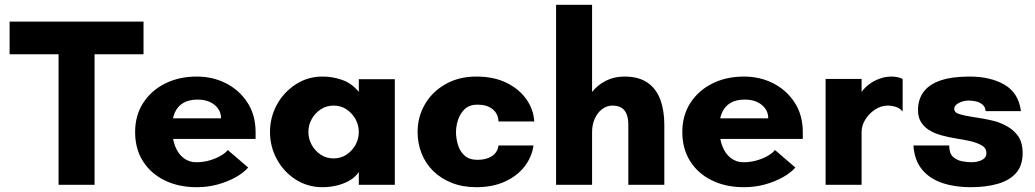

<svg xmlns="http://www.w3.org/2000/svg" viewBox="-20 -770 4311 800"><path d="M224 0V-544H20V-680H578V-544H374V0Z M800 10Q724 10 666 -18.5Q608 -47 575.5 -98.5Q543 -150 543 -220Q543 -289 576.5 -341Q610 -393 668 -422Q726 -451 800 -451Q867 -451 922.5 -422.5Q978 -394 1011.5 -342Q1045 -290 1045 -219V-191H672V-277H901Q901 -311 874 -333Q847 -355 803 -355Q767 -355 743.5 -341Q720 -327 708.5 -301Q697 -275 697 -239Q697 -194 709.5 -161.5Q722 -129 745 -111.5Q768 -94 797 -94Q828 -94 854.5 -102Q881 -110 900.5 -121.5Q920 -133 929 -145L1014 -72Q995 -50 962 -31.5Q929 -13 887.5 -1.5Q846 10 800 10Z M1324 10Q1262 10 1212 -22Q1162 -54 1133.5 -106.7Q1105 -159.5 1105 -219.7Q1105 -281 1133.4 -333.3Q1161.8 -385.6 1211.9 -418.3Q1262 -451 1324 -451Q1366 -451 1406 -437Q1446 -423 1475 -387V-440H1625V0H1475V-53Q1460 -31 1435 -17Q1410 -3 1381 3.5Q1352 10 1324 10ZM1369.9 -110Q1400 -110 1423.5 -125.5Q1447 -141 1461 -165.9Q1475 -190.9 1475 -219.6Q1475 -249 1461 -274Q1447 -299 1423.6 -314.5Q1400.2 -330 1370.1 -330Q1340 -330 1316.5 -314.5Q1293 -299 1279 -274.2Q1265 -249.5 1265 -219.9Q1265 -191 1279 -166Q1293 -141 1316.4 -125.5Q1339.8 -110 1369.9 -110Z M1965 10Q1908 10 1862.5 -8Q1817 -26 1785 -57.5Q1753 -89 1736.5 -131Q1720 -173 1720 -220Q1720 -283 1750.5 -335.5Q1781 -388 1836.5 -419.5Q1892 -451 1965 -451Q2037 -451 2089.5 -425.5Q2142 -400 2172.5 -357.5Q2203 -315 2206 -264H2057Q2056 -296 2032.5 -315Q2009 -334 1970 -334Q1936 -334 1916.5 -315.5Q1897 -297 1888.5 -270.5Q1880 -244 1880 -219Q1880 -194 1888 -167Q1896 -140 1915.5 -122Q1935 -104 1970 -104Q2005 -104 2029 -119Q2053 -134 2057 -164H2203Q2196 -115 2165 -75.5Q2134 -36 2083 -13Q2032 10 1965 10Z M2297 0V-750H2447V-387Q2470 -416 2504.5 -433.5Q2539 -451 2582 -451Q2641 -451 2677.5 -426Q2714 -401 2731 -355.5Q2748 -310 2748 -250V0H2598V-250Q2598 -276 2591 -294Q2584 -312 2569.5 -321Q2555 -330 2531 -330Q2508 -330 2488.5 -315Q2469 -300 2458 -275Q2447 -250 2447 -220V0Z M3080 10Q3004 10 2946 -18.5Q2888 -47 2855.5 -98.5Q2823 -150 2823 -220Q2823 -289 2856.5 -341Q2890 -393 2948 -422Q3006 -451 3080 -451Q3147 -451 3202.5 -422.5Q3258 -394 3291.5 -342Q3325 -290 3325 -219V-191H2952V-277H3181Q3181 -311 3154 -333Q3127 -355 3083 -355Q3047 -355 3023.5 -341Q3000 -327 2988.5 -301Q2977 -275 2977 -239Q2977 -194 2989.5 -161.5Q3002 -129 3025 -111.5Q3048 -94 3077 -94Q3108 -94 3134.5 -102Q3161 -110 3180.5 -121.5Q3200 -133 3209 -145L3294 -72Q3275 -50 3242 -31.5Q3209 -13 3167.5 -1.5Q3126 10 3080 10Z M3420 0V-441H3570V-387Q3582 -404 3601 -418.5Q3620 -433 3644.5 -442Q3669 -451 3696 -451Q3706 -451 3719 -448.5Q3732 -446 3741 -441V-305Q3730 -319 3713 -324.5Q3696 -330 3679 -330Q3651 -330 3626 -313.5Q3601 -297 3585.5 -272Q3570 -247 3570 -220V0Z M4024 10Q3959 10 3906.5 -7.5Q3854 -25 3822 -63.5Q3790 -102 3786 -164H3935Q3935 -131 3951 -116.5Q3967 -102 3989 -98Q4011 -94 4027 -94Q4053 -94 4071.5 -103.5Q4090 -113 4090 -131Q4090 -153 4071 -164Q4052 -175 4023 -182Q3996 -188 3964 -193Q3932 -198 3901.5 -206.5Q3871 -215 3848 -230Q3829 -243 3817 -262.5Q3805 -282 3805 -311Q3805 -356 3828.5 -387.5Q3852 -419 3899.5 -435Q3947 -451 4020 -451Q4107 -451 4165.5 -417Q4224 -383 4234 -307H4087Q4085 -325 4073.5 -334.5Q4062 -344 4046.5 -347.5Q4031 -351 4016 -351Q3994 -351 3975 -341Q3956 -331 3956 -317Q3956 -301 3977.5 -294.5Q3999 -288 4031 -283Q4052 -280 4074.5 -276Q4097 -272 4119.5 -266.5Q4142 -261 4162 -251Q4196 -236 4218.5 -208Q4241 -180 4241 -132Q4241 -80 4213.5 -49Q4186 -18 4137 -4Q4088 10 4024 10Z"/></svg>

Font: Teachers
Style: Regular
Weight: 400
Designer: Alfredo Marco Pradil, Chank Diesel
Version: Version 1.001